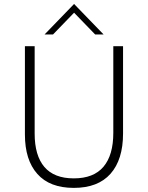

<svg xmlns="http://www.w3.org/2000/svg" viewBox="-20 -917 728 944"><path d="M199.2 -747.6 344.2 -897.5 489.3 -747.6H447.8L344.2 -854.5L240.7 -747.6ZM342.8 6.8Q224.6 6.8 163.6 -61.8Q102.5 -130.4 102.5 -255.9V-689.9H150.4V-260.3Q150.4 -152.3 198.2 -96.2Q246.1 -40 342.8 -40Q440.4 -40 488.8 -97.2Q537.1 -154.3 537.1 -263.7V-689.9H585V-260.7Q585 -132.3 523.4 -62.7Q461.9 6.8 342.8 6.8Z"/></svg>

Font: HK Grotesk Light Legacy
Style: Regular
Weight: 300
Designer: Alfredo Marco Pradil
Foundry: Hanken Design Co.
Version: Version 2.022;PS 002.022;hotconv 1.0.88;makeotf.lib2.5.64775